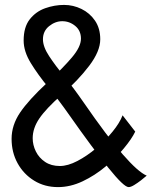

<svg xmlns="http://www.w3.org/2000/svg" viewBox="-20 -745 637 777"><path d="M476.1 -278.3 527.3 -212.4Q513.2 -183.1 481.4 -144.8Q449.7 -106.4 406.7 -70.6Q363.8 -34.7 314.2 -11.2Q264.6 12.2 214.8 12.2Q160.6 12.2 118.2 -13.9Q75.7 -40 51.3 -84.2Q26.9 -128.4 26.9 -183.1Q26.9 -238.8 61.5 -289.8Q96.2 -340.8 170.9 -410.2Q234.4 -469.2 271 -512.5Q307.6 -555.7 307.6 -588.4Q307.6 -621.1 284.4 -640.1Q261.2 -659.2 231.9 -659.2Q203.6 -659.2 178.7 -639.2Q153.8 -619.1 153.8 -585.9Q153.8 -555.7 179 -517.6Q204.1 -479.5 241.7 -433.3Q279.3 -387.2 317.4 -332Q414.1 -191.9 476.6 -120.4Q539.1 -48.8 573.7 -34.2Q564.9 -26.4 550.8 -15.4Q536.6 -4.4 522.9 3.9Q509.3 12.2 500.5 12.2Q481.4 12.2 418.7 -65.7Q356 -143.6 261.2 -278.3Q219.2 -338.4 176.3 -390.6Q133.3 -442.9 104.5 -490Q75.7 -537.1 75.7 -581.1Q75.7 -635.3 100.3 -666.7Q125 -698.2 162.8 -711.7Q200.7 -725.1 239.3 -725.1Q276.4 -725.1 309.8 -708.7Q343.3 -692.4 364.5 -661.4Q385.7 -630.4 385.7 -585.9Q385.7 -537.6 340.8 -478.5Q295.9 -419.4 229.5 -361.3Q166 -305.2 139.2 -265.6Q112.3 -226.1 112.3 -185.5Q112.3 -158.2 125 -132.3Q137.7 -106.4 162.4 -89.8Q187 -73.2 222.2 -73.2Q254.4 -73.2 293.2 -93.5Q332 -113.8 369.4 -145.3Q406.7 -176.8 435.5 -212.2Q464.4 -247.6 476.1 -278.3Z"/></svg>

Font: Andika LitF DSA DSG
Style: Regular
Weight: 400
Designer: Victor Gaultney, Annie Olsen, Julie Remington, Don Collingsworth, Eric Hays, Becca Hirsbrunner
Foundry: SIL International
Version: Version 6.200 ; LitF DSA DSG; ttfautohint (v1.8.3.10-c5d8)